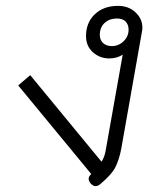

<svg xmlns="http://www.w3.org/2000/svg" viewBox="-20 -623 529 654"><path d="M305 11Q297 11 288 1Q282 -7 282 -14Q282 -23 291 -30L42 -332L83 -367L326 -72Q335 -87 339 -105L398 -437Q379 -424 352 -424Q320 -424 296.5 -445Q273 -466 273 -500Q273 -546 303 -574.5Q333 -603 382 -603Q418 -603 441.5 -581Q465 -559 465 -529Q465 -522 464 -518L393 -116Q386 -80 373.5 -54.5Q361 -29 324 2Q315 11 305 11ZM418 -522Q418 -539 408 -549.5Q398 -560 378 -560Q353 -560 336.5 -545Q320 -530 320 -504Q320 -487 331 -476.5Q342 -466 361 -466Q384 -466 401 -482.5Q418 -499 418 -522Z"/></svg>

Font: Niramit ExtraLight
Style: Italic
Weight: 200
Italic angle: -10°
Designer: Katatrad Aksorn Co.,Ltd.
Foundry: Cadson Demak Co.,Ltd.
Version: Version 1.000; ttfautohint (v1.6)